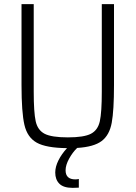

<svg xmlns="http://www.w3.org/2000/svg" viewBox="-20 -708 655 928"><path d="M531 -688V-297Q531 -174 520 -114.5Q509 -55 471.5 -26.5Q434 2 353 7Q331 28 314 59Q297 90 297 115Q297 159 344 159Q353 159 361 157V199Q350 200 331 200Q287 200 267 180Q247 160 247 126Q247 98 262.5 67Q278 36 304 8Q203 7 157.5 -18.5Q112 -44 98 -104.5Q84 -165 84 -297V-688H143V-265Q143 -165 152.5 -122Q162 -79 195.5 -61.5Q229 -44 308 -44Q386 -44 419.5 -61.5Q453 -79 462.5 -122Q472 -165 472 -265V-688Z"/></svg>

Font: Saira SemiCondensed Light
Style: Regular
Weight: 300
Width: 4
Designer: Hector Gatti with collaboration of the Omnibus-Type team
Foundry: Omnibus-Type
Version: Version 0.072; ttfautohint (v1.8)